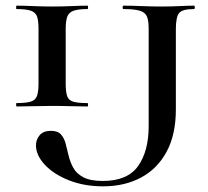

<svg xmlns="http://www.w3.org/2000/svg" viewBox="-20 -645 736 678"><path d="M212 -350Q212 -321 217 -306Q222 -291 238.5 -286Q255 -281 289 -281Q291 -281 291 -275Q291 -269 289 -269Q263 -269 232 -270Q201 -271 163 -271Q129 -271 96.5 -270Q64 -269 39 -269Q37 -269 37 -275Q37 -281 38 -281Q71 -281 88 -286Q105 -291 110.5 -306Q116 -321 116 -350V-544Q116 -573 110.5 -587.5Q105 -602 88 -607.5Q71 -613 38 -613Q37 -613 37 -619Q37 -625 39 -625Q65 -625 97 -623.5Q129 -622 163 -622Q201 -622 233 -623.5Q265 -625 289 -625Q291 -625 291 -619Q291 -613 289 -613Q256 -613 239.5 -607Q223 -601 217.5 -586Q212 -571 212 -542ZM665 -625Q668 -625 668 -619Q668 -613 665 -613Q624 -613 612.5 -599Q601 -585 601 -542V-258Q601 -170 568.5 -109.5Q536 -49 478 -18Q420 13 344 13Q277 13 223 -8.5Q169 -30 138 -63.5Q107 -97 107 -132Q107 -152 120 -167.5Q133 -183 160 -183Q184 -183 195.5 -170Q207 -157 212 -137Q217 -117 222.5 -94.5Q228 -72 239 -52Q250 -32 274.5 -19Q299 -6 343 -6Q430 -6 467.5 -58.5Q505 -111 505 -200V-544Q505 -573 498.5 -587.5Q492 -602 472.5 -607.5Q453 -613 416 -613Q413 -613 413 -619Q413 -625 416 -625Q446 -625 480 -623.5Q514 -622 551 -622Q586 -622 614.5 -623.5Q643 -625 665 -625Z"/></svg>

Font: Cormorant Light SemiBold
Style: Regular
Weight: 600
Version: Version 4.000